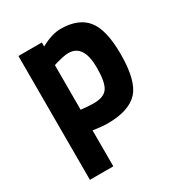

<svg xmlns="http://www.w3.org/2000/svg" viewBox="-171 -627 888 952"><g transform="rotate(-30 273.0 -150.5)"><path d="M67 210V-499H201V-476Q265 -511 314 -511Q416 -511 463.5 -452.5Q511 -394 511 -254Q511 -101 458 -44.5Q405 12 284 12Q268 12 247 10Q226 8 214 6L201 4V210ZM288 -388Q273 -388 251 -383Q229 -378 215 -374L201 -369V-114Q246 -109 274 -109Q333 -109 354 -141Q375 -173 375 -254Q375 -388 288 -388Z"/></g></svg>

Font: TypoPRO Titillium Text
Style: 999 wt
Weight: 900
Designer: Accademia di Belle Arti di Urbino and others
Foundry: Accademia di Belle Arti di Urbino and others.
Version: Version 25.000